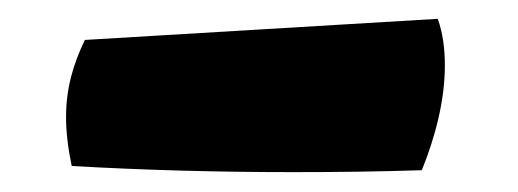

<svg xmlns="http://www.w3.org/2000/svg" viewBox="-20 -378 540 200"><path d="M54.7 -205.1C131.3 -200.7 208 -198.7 285.2 -198.7C329.6 -198.7 374.5 -199.2 419.4 -200.7C433.6 -235.8 443.4 -273.9 443.4 -309.6C443.4 -326.7 441.4 -343.3 436 -358.4L68.4 -336.4C56.2 -311 48.8 -286.1 48.8 -255.9C48.8 -240.7 50.8 -223.6 54.7 -205.1Z"/></svg>

Font: Kavoon
Style: Regular
Weight: 400
Designer: Viktoriya Grabowska
Foundry: Viktoriya Grabowska
Version: Version 1.002